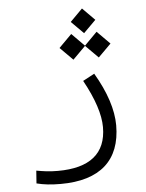

<svg xmlns="http://www.w3.org/2000/svg" viewBox="-57 -652 699 920"><g transform="rotate(-5 293.0 -191.5)"><path d="M197.8 222.7C387.7 222.7 486.8 133.8 486.8 -34.7C486.8 -108.9 458.5 -196.3 403.3 -289.6L347.7 -259.8C398.4 -168 422.9 -91.3 422.9 -31.2C422.9 96.2 342.8 159.2 189.9 159.2C147.9 159.2 123 155.3 86.4 148.9L82 210C116.2 218.8 152.3 222.7 197.8 222.7ZM432.1 -365.2 493.7 -426.8 432.1 -488.8 371.1 -427.2 310.1 -488.8 248.5 -426.8 310.1 -365.2 371.1 -426.3ZM372.1 -487.3 431.2 -546.4 372.1 -606 313 -546.4Z"/></g></svg>

Font: Cascadia Code PL Light
Style: Regular
Weight: 300
Monospace: yes
Designer: Aaron Bell
Foundry: Saja Typeworks
Version: Version 2404.023